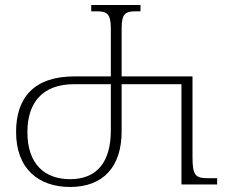

<svg xmlns="http://www.w3.org/2000/svg" viewBox="-20 -734 917 764"><path d="M259 10C392 10 464 -72 464 -211V-399H702V0H844V-25H807C759 -25 746 -35 746 -108V-430H464V-621C464 -680 479 -689 521 -689H539V-714H343V-689H364C405 -689 421 -680 421 -621V-430H276C115 -430 44 -345 44 -209C44 -60 136 10 259 10ZM259 -21C158 -21 89 -81 89 -208C89 -327 150 -399 275 -399H421V-215C421 -93 369 -21 259 -21Z"/></svg>

Font: Noto Serif Georgian ExtraLight
Style: Regular
Weight: 200
Designer: Monotype Design Team, Akaki Razmadze
Foundry: Google LLC
Version: Version 2.003